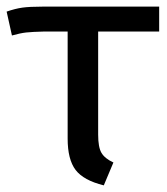

<svg xmlns="http://www.w3.org/2000/svg" viewBox="-25 -547 504 579"><path d="M271 -452V-141Q271 -103 281 -86Q291 -69 317 -57L288 12Q227 -3 203 -34.5Q179 -66 179 -129V-452H110Q71 -451 53.5 -449Q36 -447 11 -440L-5 -512Q21 -521 42.5 -524Q64 -527 102 -527H455V-452Z"/></svg>

Font: FiraGOUPP
Style: Medium
Weight: 400
Designer: bBox Type
Foundry: bBox Type GmbH
Version: Version 1.001